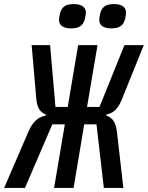

<svg xmlns="http://www.w3.org/2000/svg" viewBox="-55 -919 723 939"><path d="M80.3 -266.3 -34.8 0H67.1L201 -311.1H262.1L209.5 0H305L356.9 -311.1H416.9L452.8 0H548.3L517.8 -266.7C512.1 -320 497.2 -343 464.5 -353.7L465.6 -359C501.4 -365.8 523.1 -387.4 542.6 -437.1L648.1 -698.2H553.6L431.5 -396H370.7L421.9 -698.2H327.1L276.3 -396H216.3L190 -698.2H99.8L121.8 -443.5C125.7 -393.5 138.5 -371.1 169.4 -359L168.3 -353.7C129.6 -346.9 102.6 -321.7 80.3 -266.3ZM233.7 -822.1C233.7 -799 248.9 -780.2 292.6 -780.2C338.8 -780.2 353.7 -799.4 360.4 -828.5C363.3 -840.2 365.1 -850.1 365.1 -856.9C365.1 -880 349.4 -899.1 305.4 -899.1C259.6 -899.1 245 -879.6 237.9 -850.9C235.4 -839.1 233.7 -829.2 233.7 -822.1ZM430.4 -822.1C430.4 -799 445.3 -780.2 489.3 -780.2C535.5 -780.2 550.4 -799.4 557.2 -828.5C560 -840.2 561.4 -850.1 561.4 -856.9C561.4 -880 546.2 -899.1 502.1 -899.1C456.3 -899.1 441.4 -879.6 434.7 -850.9C431.8 -839.1 430.4 -829.2 430.4 -822.1Z"/></svg>

Font: Margiela Mono Italic Medium It
Style: Regular
Weight: 500
Designer: Mike Abbink, Paul van der Laan, Pieter van Rosmalen
Foundry: Bold Monday
Version: Version 2.003 2021